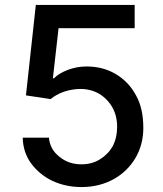

<svg xmlns="http://www.w3.org/2000/svg" viewBox="-20 -747 660 777"><path d="M190 -16Q139 -41 105 -87Q73 -132 72 -190H178Q182 -143 220 -113Q257 -82 310 -82Q352 -82 384 -102Q417 -122 436 -155Q454 -190 454 -233Q454 -278 435 -312Q415 -347 382 -367Q348 -387 305 -387Q274 -387 239 -376Q206 -364 185 -346L85 -361L125 -727H525V-633H217L194 -430H198Q218 -450 254 -464Q291 -478 330 -478Q397 -478 449 -447Q502 -415 531 -360Q560 -308 560 -229Q560 -163 529 -109Q496 -53 440 -22Q382 10 310 10Q245 10 190 -16Z"/></svg>

Font: Sinter Medium
Style: Regular
Weight: 500
Foundry: Adobe & rsms
Version: Version 1.000